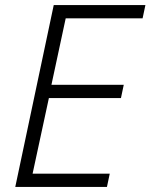

<svg xmlns="http://www.w3.org/2000/svg" viewBox="-20 -734 591 754"><path d="M40 0 191 -714H551L540 -662H238L182 -401H466L455 -349H172L108 -52H411L400 0Z"/></svg>

Font: Noto Sans Light
Style: Italic
Weight: 300
Italic angle: -12°
Designer: Monotype Design Team
Foundry: Monotype Imaging Inc.
Version: Version 2.013; ttfautohint (v1.8.4.7-5d5b)